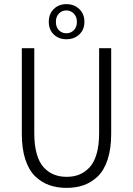

<svg xmlns="http://www.w3.org/2000/svg" viewBox="-20 -892 640 924"><path d="M299.8 -872.1Q336.4 -872.1 361.3 -848.6Q386.2 -825.2 386.2 -787.1Q386.2 -749 361.6 -726.1Q336.9 -703.1 299.8 -703.1Q262.7 -703.1 238.8 -726.1Q214.8 -749 214.8 -787.1Q214.8 -825.2 238.8 -848.6Q262.7 -872.1 299.8 -872.1ZM299.8 -731.9Q320.3 -731.9 335.2 -746.6Q350.1 -761.2 350.1 -787.1Q350.1 -811.5 335.2 -826.7Q320.3 -841.8 299.8 -841.8Q278.3 -841.8 263.7 -826.9Q249 -812 249 -787.1Q249 -761.2 263.4 -746.6Q277.8 -731.9 299.8 -731.9ZM300.8 12.2Q254.4 12.2 216.8 -1.2Q179.2 -14.6 148.9 -43.9Q118.7 -73.2 101.8 -125Q85 -176.8 85 -248V-660.2H145V-250Q145 -192.4 157 -150.9Q168.9 -109.4 190.9 -85.9Q212.9 -62.5 240 -51.8Q267.1 -41 300.8 -41Q334.5 -41 361.3 -51.8Q388.2 -62.5 410.4 -85.9Q432.6 -109.4 444.8 -151.1Q457 -192.9 457 -250V-660.2H515.1V-248Q515.1 -177.2 498.3 -125.2Q481.4 -73.2 451.2 -43.9Q420.9 -14.6 383.8 -1.2Q346.7 12.2 300.8 12.2Z"/></svg>

Font: Office Code Pro Light
Style: Regular
Weight: 300
Designer: Nathan Rutzky & Paul D. Hunt
Foundry: Adobe Systems Incorporated
Version: Version 1.004;PS 001.004;hotconv 1.0.70;makeotf.lib2.5.58329